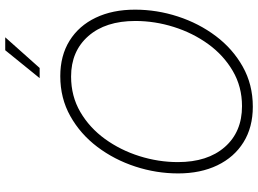

<svg xmlns="http://www.w3.org/2000/svg" viewBox="-148 -844 1002 746"><g transform="rotate(-90 353.0 -471.0)"><path d="M311.5 10.3Q231.4 10.3 173.3 -25.9Q115.2 -62 83.7 -127.4Q52.2 -192.9 52.2 -279.8Q52.2 -364.7 78.9 -446.3Q105.5 -527.8 155.3 -593.8Q205.1 -659.7 274.7 -698.7Q344.2 -737.8 430.2 -737.8Q509.8 -737.8 567.9 -701.7Q626 -665.5 657.2 -600.1Q688.5 -534.7 688.5 -447.3Q688.5 -362.3 661.9 -280.8Q635.3 -199.2 585.9 -133.5Q536.6 -67.9 467 -28.8Q397.5 10.3 311.5 10.3ZM313.5 -31.7Q389.2 -31.7 450.4 -67.6Q511.7 -103.5 554.9 -163.3Q598.1 -223.1 621.3 -296.9Q644.5 -370.6 644.5 -446.3Q644.5 -562 585.7 -628.9Q526.9 -695.8 428.7 -695.8Q352.1 -695.8 290.8 -659.9Q229.5 -624 186 -564Q142.6 -503.9 119.4 -430.2Q96.2 -356.4 96.2 -280.8Q96.2 -165.5 154.8 -98.6Q213.4 -31.7 313.5 -31.7ZM422.4 -817.9 530.8 -951.7H581.1L461.9 -817.9Z"/></g></svg>

Font: Inter Display ExtraLight
Style: Italic
Weight: 200
Italic angle: -9.39999°
Designer: Rasmus Andersson
Foundry: rsms
Version: Version 4.000;git-a52131595